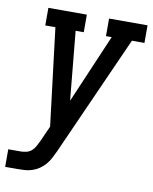

<svg xmlns="http://www.w3.org/2000/svg" viewBox="-102 -593 685 860"><g transform="rotate(10 240.5 -162.5)"><path d="M-19 205V125H36Q49 125 62.5 122Q76 119 86.5 110Q97 101 103.5 88.5Q110 76 116 64L148 -7L94 -450H48V-530H223V-450H186L216 -137L350 -450H324V-530H499V-450H442L198 96Q190 113 182 128.5Q174 144 162 158Q150 172 135 182Q120 192 103 197.5Q86 203 69.5 204Q53 205 36 205Z"/></g></svg>

Font: Iosevka Slab Medium Oblique
Style: Regular
Weight: 500
Italic angle: -9°
Monospace: yes
Designer: Belleve Invis
Foundry: Belleve Invis
Version: Version 11.1.1; ttfautohint (v1.8.3)